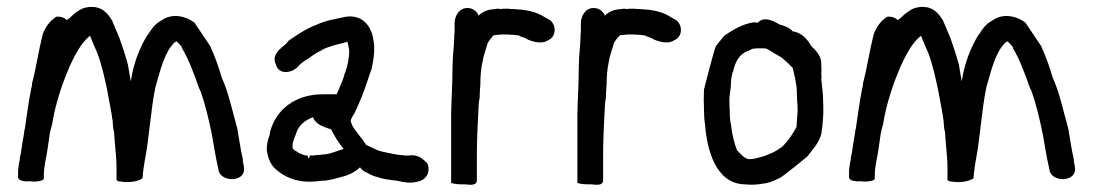

<svg xmlns="http://www.w3.org/2000/svg" viewBox="-20 -528 3143 552"><path d="M32 -18C32 -13 39 -8 50 -7H52C53 -7 54 -6 64 -7C69 -6 77 -6 82 -6H83C93 -7 106 -9 106 -15V-24C106 -50 113 -73 117 -101L123 -143C125 -153 127 -162 130 -171V-172C140 -233 159 -287 180 -337C195 -369 214 -407 239 -425C245 -409 251 -396 260 -375C272 -344 281 -303 288 -270C293 -240 300 -210 304 -179C305 -171 304 -161 308 -148C310 -108 315 -82 315 -41V-12C315 -9 319 -6 328 -6C347 -2 380 -6 390 -16V-18C390 -20 391 -21 391 -30C392 -40 394 -53 396 -65C409 -130 413 -212 427 -278C441 -326 453 -379 482 -406C484 -408 486 -408 488 -409C493 -404 498 -399 502 -394C503 -392 503 -389 506 -385L518 -362C526 -345 536 -320 543 -301C547 -289 550 -278 557 -265C570 -228 581 -182 589 -142C595 -109 600 -75 608 -41C609 -24 628 -12 649 -13C655 -13 660 -15 666 -17C692 -30 678 -57 678 -67V-71C674 -89 672 -99 669 -118L665 -142C663 -160 658 -172 654 -189C643 -230 634 -269 617 -306C609 -336 596 -370 584 -396C583 -398 539 -463 539 -463C516 -481 475 -492 444 -469C423 -458 415 -443 405 -428H404C381 -389 364 -347 356 -294C353 -309 351 -325 348 -341C341 -367 333 -392 324 -417C316 -437 309 -453 303 -467V-468C294 -482 279 -507 247 -508C239 -509 229 -507 222 -505H221C204 -498 192 -488 180 -476C178 -475 174 -472 172 -470C168 -475 159 -480 148 -480H142C124 -469 111 -451 103 -430C91 -383 84 -333 72 -288V-286C72 -282 71 -278 70 -274C62 -237 58 -199 52 -162V-160C52 -159 51 -157 50 -154V-151C49 -142 47 -132 45 -121C42 -103 41 -89 37 -74V-69C37 -68 37 -69 36 -65C34 -57 33 -46 32 -38Z M747 -96C750 -76 756 -58 770 -44C794 -21 831 -3 879 -6C886 -6 895 -7 902 -8C920 -8 939 -13 953 -17C975 -22 998 -30 1015 -47C1018 -42 1023 -39 1027 -35H1028C1038 -31 1048 -22 1066 -19C1082 -12 1105 -11 1124 -8C1139 -4 1161 0 1181 -6C1198 -8 1214 -24 1212 -45C1212 -50 1210 -55 1208 -59C1199 -68 1183 -85 1157 -81H1148L1147 -80H1146L1145 -81L1125 -83L1108 -86C1098 -88 1083 -91 1071 -94C1060 -98 1048 -105 1033 -111C1027 -119 1021 -130 1014 -137C1002 -154 992 -162 988 -182C990 -187 994 -195 998 -201H999V-202C1007 -219 1013 -233 1020 -250C1027 -267 1034 -288 1040 -306L1049 -332V-333C1053 -353 1056 -368 1056 -392C1056 -403 1053 -414 1052 -422V-423C1044 -455 1021 -486 976 -480H975C943 -473 918 -470 888 -456C857 -444 835 -428 811 -412L808 -409C802 -399 795 -398 781 -383C774 -375 764 -361 773 -343C782 -309 824 -320 838 -338C845 -346 852 -351 867 -360H868V-361C879 -369 892 -378 904 -383H905V-384C924 -395 950 -400 979 -408L980 -404C981 -397 983 -391 984 -384C984 -361 979 -337 972 -318H971V-317C967 -298 956 -277 948 -257H909C829 -257 775 -214 757 -151C756 -146 756 -142 755 -139C750 -127 747 -114 747 -98ZM821 -106V-111C821 -117 826 -131 829 -138V-139L830 -140C836 -165 855 -182 880 -191C880 -191 881 -189 881 -188C889 -170 911 -163 932 -156C941 -138 953 -117 968 -100C948 -94 927 -84 909 -84H908L903 -83L888 -82L882 -81H871C868 -70 867 -70 864 -81H862C857 -81 853 -82 850 -84H849L848 -85H846C841 -87 835 -90 831 -94H830C825 -96 821 -100 821 -106Z M1277 -2C1288 1 1294 2 1312 2H1318C1323 2 1351 9 1351 -10V-84C1351 -124 1353 -164 1355 -203C1356 -219 1356 -235 1359 -247V-249C1359 -260 1360 -272 1361 -285V-286C1361 -306 1363 -332 1367 -349C1370 -369 1376 -382 1382 -404C1387 -413 1396 -425 1401 -427C1405 -427 1409 -428 1411 -428C1417 -428 1421 -429 1425 -429H1438C1443 -428 1451 -428 1456 -428C1457 -428 1459 -427 1463 -427C1465 -427 1469 -426 1472 -426L1475 -424L1477 -423L1489 -419L1498 -414C1508 -410 1520 -406 1532 -406C1540 -406 1548 -407 1555 -412C1583 -423 1579 -463 1556 -473L1547 -478C1529 -490 1507 -497 1481 -500C1472 -501 1464 -501 1457 -502H1456C1450 -502 1446 -502 1441 -503H1439C1432 -503 1424 -503 1417 -502C1417 -502 1415 -503 1412 -503H1410C1405 -502 1402 -502 1394 -501C1378 -499 1366 -493 1356 -483C1351 -495 1340 -505 1324 -505C1299 -505 1287 -481 1287 -461V-447C1287 -440 1287 -433 1286 -426V-418C1286 -413 1285 -409 1285 -401C1284 -390 1283 -376 1282 -363V-362C1282 -354 1281 -345 1281 -335C1281 -292 1278 -246 1277 -200Z M1640 -2C1651 1 1657 2 1675 2H1681C1686 2 1714 9 1714 -10V-84C1714 -124 1716 -164 1718 -203C1719 -219 1719 -235 1722 -247V-249C1722 -260 1723 -272 1724 -285V-286C1724 -306 1726 -332 1730 -349C1733 -369 1739 -382 1745 -404C1750 -413 1759 -425 1764 -427C1768 -427 1772 -428 1774 -428C1780 -428 1784 -429 1788 -429H1801C1806 -428 1814 -428 1819 -428C1820 -428 1822 -427 1826 -427C1828 -427 1832 -426 1835 -426L1838 -424L1840 -423L1852 -419L1861 -414C1871 -410 1883 -406 1895 -406C1903 -406 1911 -407 1918 -412C1946 -423 1942 -463 1919 -473L1910 -478C1892 -490 1870 -497 1844 -500C1835 -501 1827 -501 1820 -502H1819C1813 -502 1809 -502 1804 -503H1802C1795 -503 1787 -503 1780 -502C1780 -502 1778 -503 1775 -503H1773C1768 -502 1765 -502 1757 -501C1741 -499 1729 -493 1719 -483C1714 -495 1703 -505 1687 -505C1662 -505 1650 -481 1650 -461V-447C1650 -440 1650 -433 1649 -426V-418C1649 -413 1648 -409 1648 -401C1647 -390 1646 -376 1645 -363V-362C1645 -354 1644 -345 1644 -335C1644 -292 1641 -246 1640 -200Z M2004 -213C2004 -196 2005 -182 2007 -170C2012 -102 2036 1 2122 2C2140 4 2157 3 2173 0C2194 -2 2208 -10 2223 -17C2233 -22 2301 -78 2301 -78C2315 -97 2335 -116 2342 -146V-151C2344 -160 2345 -174 2346 -184V-185C2346 -190 2347 -196 2347 -203V-221C2347 -232 2346 -242 2346 -251V-252C2345 -262 2345 -270 2343 -282C2343 -287 2342 -295 2341 -300L2342 -304V-305C2342 -310 2341 -314 2341 -317C2342 -323 2342 -333 2341 -342C2343 -368 2323 -385 2312 -396C2302 -414 2286 -434 2259 -438C2247 -451 2233 -454 2220 -458V-459H2219C2216 -460 2178 -486 2159 -463H2154L2149 -464H2148C2113 -459 2085 -441 2062 -425C2059 -422 2038 -395 2038 -395C2034 -389 2004 -271 2004 -271C2003 -253 2003 -234 2004 -213ZM2077 -246C2078 -255 2079 -266 2081 -277V-279C2081 -293 2083 -311 2087 -322L2088 -323C2093 -351 2108 -374 2129 -381H2130C2137 -384 2143 -388 2145 -388H2147C2151 -389 2154 -389 2159 -389H2174C2178 -389 2180 -389 2184 -388C2190 -384 2198 -381 2202 -377L2223 -365H2224C2230 -360 2241 -351 2247 -345C2251 -341 2253 -338 2259 -333C2264 -311 2271 -287 2271 -259V-257C2271 -244 2272 -235 2273 -223V-205C2273 -202 2272 -200 2272 -193C2271 -184 2271 -173 2270 -165V-163C2261 -145 2245 -122 2229 -106C2225 -104 2221 -101 2217 -98L2203 -90C2199 -88 2192 -85 2187 -83H2186C2182 -81 2178 -79 2173 -78H2172C2159 -74 2144 -69 2129 -71C2127 -72 2125 -73 2118 -77C2111 -83 2106 -89 2099 -96C2091 -116 2085 -140 2082 -166V-167C2079 -179 2078 -194 2078 -209V-210C2077 -223 2077 -235 2077 -246Z M2421 -18C2421 -13 2428 -8 2439 -7H2441C2442 -7 2443 -6 2453 -7C2458 -6 2466 -6 2471 -6H2472C2482 -7 2495 -9 2495 -15V-24C2495 -50 2502 -73 2506 -101L2512 -143C2514 -153 2516 -162 2519 -171V-172C2529 -233 2548 -287 2569 -337C2584 -369 2603 -407 2628 -425C2634 -409 2640 -396 2649 -375C2661 -344 2670 -303 2677 -270C2682 -240 2689 -210 2693 -179C2694 -171 2693 -161 2697 -148C2699 -108 2704 -82 2704 -41V-12C2704 -9 2708 -6 2717 -6C2736 -2 2769 -6 2779 -16V-18C2779 -20 2780 -21 2780 -30C2781 -40 2783 -53 2785 -65C2798 -130 2802 -212 2816 -278C2830 -326 2842 -379 2871 -406C2873 -408 2875 -408 2877 -409C2882 -404 2887 -399 2891 -394C2892 -392 2892 -389 2895 -385L2907 -362C2915 -345 2925 -320 2932 -301C2936 -289 2939 -278 2946 -265C2959 -228 2970 -182 2978 -142C2984 -109 2989 -75 2997 -41C2998 -24 3017 -12 3038 -13C3044 -13 3049 -15 3055 -17C3081 -30 3067 -57 3067 -67V-71C3063 -89 3061 -99 3058 -118L3054 -142C3052 -160 3047 -172 3043 -189C3032 -230 3023 -269 3006 -306C2998 -336 2985 -370 2973 -396C2972 -398 2928 -463 2928 -463C2905 -481 2864 -492 2833 -469C2812 -458 2804 -443 2794 -428H2793C2770 -389 2753 -347 2745 -294C2742 -309 2740 -325 2737 -341C2730 -367 2722 -392 2713 -417C2705 -437 2698 -453 2692 -467V-468C2683 -482 2668 -507 2636 -508C2628 -509 2618 -507 2611 -505H2610C2593 -498 2581 -488 2569 -476C2567 -475 2563 -472 2561 -470C2557 -475 2548 -480 2537 -480H2531C2513 -469 2500 -451 2492 -430C2480 -383 2473 -333 2461 -288V-286C2461 -282 2460 -278 2459 -274C2451 -237 2447 -199 2441 -162V-160C2441 -159 2440 -157 2439 -154V-151C2438 -142 2436 -132 2434 -121C2431 -103 2430 -89 2426 -74V-69C2426 -68 2426 -69 2425 -65C2423 -57 2422 -46 2421 -38Z"/></svg>

Font: Scribbler
Style: ExBd
Weight: 800
Designer: Mew Too
Foundry: Cannot Into Space Fonts
Version: Version 1.001